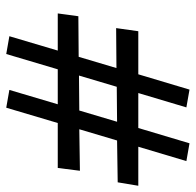

<svg xmlns="http://www.w3.org/2000/svg" viewBox="-26 -586 627 615"><g transform="rotate(90 287.5 -278.5)"><path d="M394 -219 527 -221 518 -150H374L325 15L268 5L314 -150H202L153 15L96 5L142 -150H23L32 -216L162 -217L198 -338L70 -337L80 -408H218L267 -572L324 -562L278 -408H390L439 -572L496 -562L450 -408H575L564 -342L430 -340ZM258 -339 222 -218 334 -219 370 -340Z"/></g></svg>

Font: Andada
Style: Italic
Weight: 400
Italic angle: -8.29999°
Designer: Carolina Giovagnoli
Foundry: Carolina Giovagnoli
Version: Version 1.003